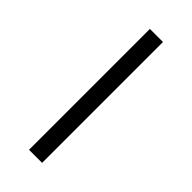

<svg xmlns="http://www.w3.org/2000/svg" viewBox="-255 -801 903 903"><g transform="rotate(45 196.5 -350.0)"><path d="M240 -752V52H153V-752Z"/></g></svg>

Font: Pathway Extreme 8pt Thin 12pt SemiBold
Style: Regular
Weight: 600
Version: Version 1.001;gftools[0.9.26]